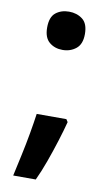

<svg xmlns="http://www.w3.org/2000/svg" viewBox="-81 -596 440 771"><g transform="rotate(10 139.5 -210.5)"><path d="M61 -476Q61 -519 83 -536.5Q105 -554 137 -554Q169 -554 192 -536.5Q215 -519 215 -476Q215 -435 192 -416.5Q169 -398 137 -398Q105 -398 83 -416.5Q61 -435 61 -476ZM208 -116Q199 -81 185 -36.5Q171 8 155 52.5Q139 97 122 133H30Q39 92 49 46Q59 0 67 -45.5Q75 -91 80 -127H201Z"/></g></svg>

Font: Noto Sans Canadian Aboriginal SemiBold
Style: Regular
Weight: 600
Designer: Monotype Design Team, Typotheque's Kevin King
Foundry: Monotype Imaging Inc.
Version: Version 2.004; ttfautohint (v1.8.4.7-5d5b)